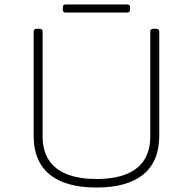

<svg xmlns="http://www.w3.org/2000/svg" viewBox="-20 -830 860 856"><path d="M410 6Q272 6 201 -52.5Q130 -111 130 -224V-690Q130 -702 146 -702H154Q170 -702 170 -690V-221Q170 -128 231 -80Q292 -32 410 -32Q529 -32 589.5 -80Q650 -128 650 -221V-690Q650 -702 666 -702H674Q690 -702 690 -690V-224Q690 -111 619 -52.5Q548 6 410 6ZM272 -774Q260 -774 260 -788V-796Q260 -810 272 -810H548Q560 -810 560 -796V-788Q560 -774 548 -774Z"/></svg>

Font: Asap Expanded Thin
Style: Regular
Weight: 100
Width: 7
Designer: Pablo Cosgaya
Foundry: Omnibus-Type
Version: Version 3.001; ttfautohint (v1.8.4.7-5d5b)